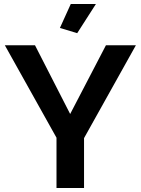

<svg xmlns="http://www.w3.org/2000/svg" viewBox="-20 -935 700 955"><path d="M154 -710 329 -368 507 -710H656L398 -248V0H261V-250L4 -710ZM364 -770 278 -796 332 -915H457Z"/></svg>

Font: Oxford Sans
Style: Bold
Weight: 700
Designer: Matt McInerney, Pablo Impallari, Rodrigo Fuenzalida
Foundry: Matt McInerney, Pablo Impallari, Rodrigo Fuenzalida
Version: Version 3.000g; ttfautohint (v1.5) -l 8 -r 28 -G 28 -x 14 -D